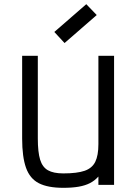

<svg xmlns="http://www.w3.org/2000/svg" viewBox="-20 -885 640 919"><path d="M283 14Q209 14 166 -8Q123 -30 104.5 -82Q86 -134 86 -222V-618H161V-222Q161 -157 172 -121Q183 -85 209.5 -70Q236 -55 283 -55Q349 -55 385 -67.5Q421 -80 436 -110.5Q451 -141 451 -195V-618H526V0H451V-40Q433 -20 410.5 -8.5Q388 3 357 8.5Q326 14 283 14ZM289 -679 240 -732 393 -865 443 -813Z"/></svg>

Font: Victor Mono Thin
Style: Regular
Weight: 400
Monospace: yes
Version: Version 1.561;gftools[0.9.30]